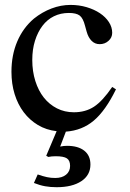

<svg xmlns="http://www.w3.org/2000/svg" viewBox="-20 -533 535 793"><path d="M228.5 72.3Q243.2 69.3 256.8 69.3Q302.7 69.3 328.1 89.4Q353.5 109.4 353.5 146.5Q353.5 190.4 315.9 215.3Q278.3 240.2 213.9 240.2Q188.5 240.2 166.5 236.3Q144.5 232.4 120.1 222.7L135.7 187.5Q158.2 195.3 174.3 198.7Q190.4 202.1 208 202.1Q236.3 202.1 252.9 188.5Q269.5 174.8 269.5 152.3Q269.5 129.9 256.3 121.1Q243.2 112.3 210 112.3Q192.4 112.3 179.7 115.2L170.9 110.4L213.9 8.8Q170.9 3.9 136.7 -16.6Q102.5 -37.1 78.1 -69.3Q53.7 -101.6 40.5 -144Q27.3 -186.5 27.3 -236.3Q27.3 -305.7 51.3 -361.8Q75.2 -418 120.1 -456.1Q154.3 -483.4 192.9 -498Q231.4 -512.7 271.5 -512.7Q306.6 -512.7 337.9 -503.4Q369.1 -494.1 392.6 -478.5Q416 -462.9 429.7 -441.9Q443.4 -420.9 443.4 -397.5Q443.4 -377.9 428.2 -364.3Q413.1 -350.6 391.6 -350.6Q372.1 -350.6 358.4 -364.3Q344.7 -377.9 337.9 -402.3L331.1 -426.8Q323.2 -458 309.1 -468.8Q294.9 -479.5 264.6 -479.5Q230.5 -479.5 202.6 -465.8Q174.8 -452.1 155.3 -426.3Q135.7 -400.4 124.5 -364.7Q113.3 -329.1 113.3 -285.2Q113.3 -238.3 126 -198.2Q138.7 -158.2 161.1 -129.9Q183.6 -101.6 215.3 -85.4Q247.1 -69.3 285.2 -69.3Q333 -69.3 368.2 -92.3Q403.3 -115.2 443.4 -173.8L459 -164.1Q416 -76.2 367.7 -35.2Q319.3 5.9 252 10.7Z"/></svg>

Font: Jomolhari
Style: Regular
Weight: 400
Designer: Christopher J. Fynn
Foundry: Christopher  J.  Fynn (Karma Drubgy¸ Tenzin).
Version: Version 1.000